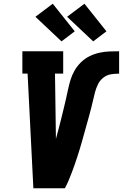

<svg xmlns="http://www.w3.org/2000/svg" viewBox="-20 -1010 659 1030"><path d="M159 0 128 -615H100V-735H319V-615H275L280 -265Q287 -291 294 -317Q301 -343 307.5 -369.5Q314 -396 320.5 -422.5Q327 -449 333 -475Q339 -501 344.5 -527.5Q350 -554 358 -580.5Q366 -607 380 -631.5Q394 -656 414.5 -676Q435 -696 460.5 -708.5Q486 -721 513 -727Q540 -733 566.5 -734Q593 -735 619 -735V-615Q598 -615 575.5 -611.5Q553 -608 534.5 -593.5Q516 -579 505.5 -557.5Q495 -536 489.5 -514.5Q484 -493 479 -471Q474 -449 468.5 -427.5Q463 -406 457 -384.5Q451 -363 445 -341.5Q439 -320 433 -298.5Q427 -277 421 -255.5Q415 -234 408.5 -212.5Q402 -191 395 -169.5Q388 -148 380.5 -126.5Q373 -105 365 -84Q357 -63 348 -41.5Q339 -20 328 0ZM480 -788 340 -920 433 -990 551 -842ZM310 -788 170 -920 263 -990 381 -842Z"/></svg>

Font: Iosevka Slab Heavy Extended
Style: Italic
Weight: 900
Width: 7
Italic angle: -9°
Monospace: yes
Designer: Belleve Invis
Foundry: Belleve Invis
Version: Version 11.1.0; ttfautohint (v1.8.3)